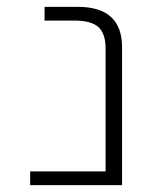

<svg xmlns="http://www.w3.org/2000/svg" viewBox="-20 -540 449 560"><path d="M288 -398Q288 -442 267 -461Q246 -480 197 -480H110V-520H207Q336 -520 336 -402V0H68V-40H288Z"/></svg>

Font: Mplus 1p Light
Style: Regular
Weight: 300
Version: Version 1.061